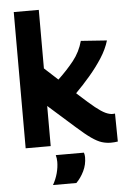

<svg xmlns="http://www.w3.org/2000/svg" viewBox="-62 -784 677 1039"><g transform="rotate(-5 276.5 -264.5)"><path d="M515 10Q490 10 466 2.5Q442 -5 410.5 -27Q379 -49 331 -92L189 -218V0H53V-740H189V-422L262 -355Q311 -401 348 -447.5Q385 -494 401 -553L542 -543Q528 -496 498 -449.5Q468 -403 429.5 -358Q391 -313 351 -273L363 -262Q414 -215 446 -189.5Q478 -164 499.5 -154Q521 -144 539 -144Q541 -144 544 -144.5Q547 -145 551 -145L553 7Q534 10 515 10ZM183 211Q200 181 208.5 149Q217 117 217 88Q217 68 212 51H365Q369 63 369 76Q369 116 352 151Q335 186 310 211Z"/></g></svg>

Font: Georama
Style: Bold
Weight: 700
Designer: Jean-Baptiste Levee
Foundry: Production Type
Version: Version 1.000